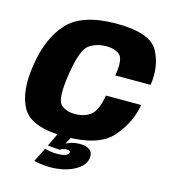

<svg xmlns="http://www.w3.org/2000/svg" viewBox="-125 -782 957 1074"><g transform="rotate(15 353.0 -245.0)"><path d="M301.5 4Q496.5 4 572.5 -82.8Q648.5 -169.5 667.5 -277H463Q447.5 -186.5 412 -159.5Q376.5 -132.5 321.5 -132.5Q264.5 -132.5 236.8 -164Q209 -195.5 231.5 -339.5Q254 -485 295.5 -514.5Q337 -544 394 -544Q449.5 -544 474.8 -518.2Q500 -492.5 484.5 -399.5H689Q706 -510.5 659.2 -595.8Q612.5 -681 417 -681Q223 -681 138.2 -592.2Q53.5 -503.5 27.5 -339.5Q1 -176.5 53.8 -86.2Q106.5 4 301.5 4ZM268 191Q300.5 191 333.8 184.2Q367 177.5 395.2 164.2Q423.5 151 442.5 131.8Q461.5 112.5 466 87.5Q471.5 55 451.8 38.5Q432 22 393.5 22Q363.5 22 338.5 30.5Q313.5 39 300 51.5L291 83Q296.5 78.5 307.5 74.8Q318.5 71 329 71Q340.5 71 345.8 74Q351 77 349.5 84.5Q347.5 95 331 101.8Q314.5 108.5 283.5 108.5Q262 108.5 243 105.2Q224 102 211.5 99L170.5 180Q194.5 185.5 219.8 188.2Q245 191 268 191ZM291 83 336 0H258.5L221.5 77Z"/></g></svg>

Font: Anybody UltraCondensed Thin ExtraBold
Style: Italic
Weight: 800
Italic angle: -10°
Version: Version 1.111